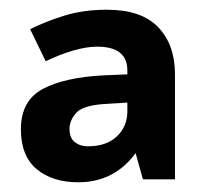

<svg xmlns="http://www.w3.org/2000/svg" viewBox="-20 -742 423 395"><path d="M200 -722Q271 -722 305.5 -686Q340 -650 340 -589V-373H274L259 -427Q215 -367 141 -367Q88 -367 55.5 -394Q23 -421 23 -476Q23 -535 68 -559Q113 -583 194 -587L242 -589V-597Q242 -646 180 -646Q158 -646 130.5 -638Q103 -630 74 -616L42 -682Q74 -698 113 -710Q152 -722 200 -722ZM194 -528Q150 -525 136.5 -509.5Q123 -494 123 -477Q123 -458 134 -449.5Q145 -441 161 -441Q199 -441 220.5 -461.5Q242 -482 242 -513V-531Z"/></svg>

Font: Noto Sans Ol Chiki
Style: Bold
Weight: 700
Designer: Monotype Design Team, Lewis McGuffie
Foundry: Monotype Imaging Inc.
Version: Version 2.003; ttfautohint (v1.8.4.7-5d5b)